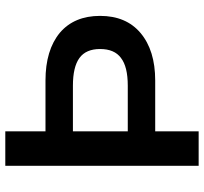

<svg xmlns="http://www.w3.org/2000/svg" viewBox="-42 -710 752 707"><g transform="rotate(-90 333.5 -356.0)"><path d="M391 -564Q503 -564 567 -511Q629 -458 629 -363Q629 -267 566 -214Q502 -160 391 -160H204V0H77V-712H204V-564ZM372 -261Q442 -261 474 -286Q507 -310 507 -363Q507 -415 474 -439Q441 -463 372 -463H204V-261Z"/></g></svg>

Font: PRinguin Sans
Style: Bold
Weight: 700
Designer: Vernon Adams
Foundry: Vernon Adams
Version: ""